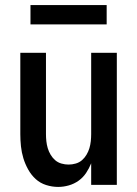

<svg xmlns="http://www.w3.org/2000/svg" viewBox="-20 -728 540 756"><path d="M209 8Q185 8 161.5 0.5Q138 -7 120.5 -23Q103 -39 91 -60.5Q79 -82 72 -105Q65 -128 62.5 -152Q60 -176 60 -200V-520H161V-200Q161 -186 162.5 -172Q164 -158 168 -144.5Q172 -131 179.5 -118.5Q187 -106 197.5 -97Q208 -88 222 -84Q236 -80 250 -80Q264 -80 278 -84Q292 -88 302.5 -97Q313 -106 320.5 -118.5Q328 -131 332 -144.5Q336 -158 337.5 -172Q339 -186 339 -200V-520H440V0H339V-85Q331 -65 319 -47Q307 -29 289.5 -16.5Q272 -4 251 2Q230 8 209 8ZM100 -632V-708H400V-632Z"/></svg>

Font: Zed Mono Semibold
Style: Regular
Weight: 600
Monospace: yes
Designer: Belleve Invis
Foundry: Belleve Invis
Version: Version 1.0.0; ttfautohint (v1.8.4)